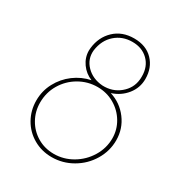

<svg xmlns="http://www.w3.org/2000/svg" viewBox="-160 -770 831 887"><g transform="rotate(30 256.0 -326.0)"><path d="M51 -185Q51 -236 74.5 -280Q98 -324 137.5 -353.5Q177 -383 225 -393Q190 -407 168 -438Q146 -469 146 -506Q146 -515 147 -520Q154 -581 195 -620Q236 -659 300 -659Q364 -659 401 -620.5Q438 -582 438 -522Q438 -475 408.5 -438Q379 -401 332 -386Q390 -368 426.5 -319.5Q463 -271 463 -209Q463 -152 433 -102Q403 -52 352 -22.5Q301 7 243 7Q189 7 145 -18.5Q101 -44 76 -88Q51 -132 51 -185ZM165 -518Q160 -470 193.5 -435.5Q227 -401 281 -397Q335 -395 373.5 -427Q412 -459 417 -506Q418 -512 418 -525Q418 -577 385.5 -609Q353 -641 301 -641Q248 -641 210.5 -608Q173 -575 165 -518ZM71 -185Q71 -138 93.5 -98Q116 -58 155.5 -34.5Q195 -11 244 -11Q296 -11 342 -38Q388 -65 415.5 -110.5Q443 -156 443 -208Q443 -254 419.5 -293.5Q396 -333 355.5 -356.5Q315 -380 266 -380Q214 -380 169 -354Q124 -328 97.5 -283.5Q71 -239 71 -185Z"/></g></svg>

Font: Josefin Sans Thin
Style: Italic
Weight: 200
Italic angle: -7°
Designer: Santiago Orozco
Foundry: Typemade
Version: Version 2.000